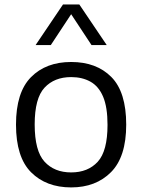

<svg xmlns="http://www.w3.org/2000/svg" viewBox="-20 -828 636 858"><path d="M298 9.5Q186.5 9.5 119 -58Q51.5 -125.5 51.5 -271Q51.5 -415.5 118.5 -483.2Q185.5 -551 298 -551Q411 -551 477.5 -484Q544 -417 544 -271Q544 -127 476.2 -58.8Q408.5 9.5 298 9.5ZM298 -57.5Q373 -57.5 416.8 -105.2Q460.5 -153 460.5 -270Q460.5 -349 440.8 -395.8Q421 -442.5 384.2 -463Q347.5 -483.5 298 -483.5Q223 -483.5 179 -436.2Q135 -389 135 -272Q135 -153.5 179 -105.5Q223 -57.5 298 -57.5ZM139 -626.5 261.5 -808H334.5L457 -626.5H389L298 -764.5L207 -626.5Z"/></svg>

Font: Encode Sans SmExp
Style: Regular
Weight: 400
Width: 6
Designer: Multiple Designers
Foundry: Impallari Type
Version: Version 3.002; ttfautohint (v1.8.3) -l 8 -r 50 -G 200 -x 14 